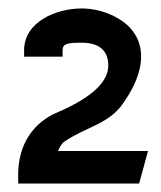

<svg xmlns="http://www.w3.org/2000/svg" viewBox="-20 -822 380 454"><path d="M23 -388H309L330 -465H117C120 -472 126 -483 132 -487C185 -523 239 -529 272 -579C342 -679 314 -747 260 -778C232 -795 200 -802 173 -802C112 -802 37 -770 37 -703V-688H128V-703C128 -719 140 -721 173 -721C214 -721 236 -703 236 -667C236 -632 204 -594 115 -556C63 -534 21 -484 23 -403Z"/></svg>

Font: Charger Sport
Style: BdExt
Weight: 700
Designer: Jasper
Foundry: Cannot Into Space Fonts
Version: Version 1.1